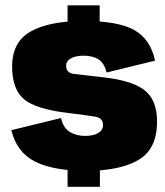

<svg xmlns="http://www.w3.org/2000/svg" viewBox="-20 -706 634 736"><path d="M239 10V-54.5Q163.5 -62 114.5 -86.5Q44 -122 23.5 -207L214 -253.5Q223 -214.5 248.2 -199.8Q273.5 -185 306 -185Q337.5 -185 356.2 -196Q375 -207 375 -226.5Q375 -253.5 346 -258.5Q317 -263.5 244.5 -272.5Q119 -287 72.8 -325Q26.5 -363 26.5 -451Q26.5 -546.5 99 -586Q152.5 -615.5 239 -623V-685.5H362V-623.5Q446.5 -617 493.5 -591.5Q556.5 -557 574.5 -473.5L388.5 -428Q379.5 -465 357 -478.8Q334.5 -492.5 300.5 -492.5Q269.5 -492.5 251.5 -482.2Q233.5 -472 233.5 -454Q233.5 -426 264.2 -422.5Q295 -419 364.5 -411Q482.5 -399 532.2 -361.8Q582 -324.5 582 -240.5Q582 -134.5 511 -93Q455.5 -60.5 363 -53V10Z"/></svg>

Font: Anybody Black
Style: Regular
Weight: 900
Designer: Tyler Finck
Foundry: Etcetera Type Company
Version: Version 1.010; ttfautohint (v1.8.3) -l 8 -r 50 -G 200 -x 14 